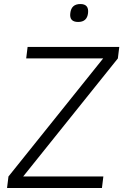

<svg xmlns="http://www.w3.org/2000/svg" viewBox="-20 -933 612 953"><path d="M329 -868Q334 -913 379 -913Q422 -913 417 -868Q412 -824 368 -824Q323 -824 329 -868ZM95 -57H493L486 0H15L22 -57L492 -643H110L117 -700H572L565 -643Z"/></svg>

Font: Haskoy Light
Style: Italic
Weight: 300
Designer: Ertekin Erdin
Foundry: Ertekin Erdin
Version: Version 2.000; ttfautohint (v1.8.4.7-5d5b)